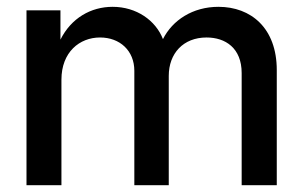

<svg xmlns="http://www.w3.org/2000/svg" viewBox="-20 -546 894 566"><path d="M58.1 -515.6V0H161.1V-311C161.1 -392.6 214.8 -435.5 274.9 -435.5C333.5 -435.5 376 -396.5 376 -337.4V0H477.5V-322.3C477.5 -388.2 520 -435.5 588.9 -435.5C644.5 -435.5 692.4 -404.3 692.4 -330.6V0H795.9V-339.4C795.9 -463.4 719.7 -525.9 624 -525.9C547.9 -525.9 488.3 -486.3 460.4 -430.7C439 -485.8 382.3 -525.9 312 -525.9C248 -525.9 189.9 -492.7 158.2 -429.2V-515.6Z"/></svg>

Font: Inteeer Medium
Style: Regular
Weight: 500
Designer: Rasmus Andersson
Foundry: rsms
Version: Version 4.001;Glyphs 3.4 (3402)